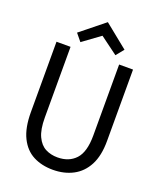

<svg xmlns="http://www.w3.org/2000/svg" viewBox="-178 -1109 1031 1233"><g transform="rotate(20 337.0 -493.0)"><path d="M333 13Q257 13 199 -17Q141 -47 108 -113.5Q75 -180 75 -287V-768H171V-285Q171 -203 193 -156.5Q215 -110 251.5 -91Q288 -72 334 -72Q412 -72 457.5 -121Q503 -170 503 -283V-768H598V-280Q598 -179 564 -114.5Q530 -50 470 -18.5Q410 13 333 13ZM503 -869 460 -816 333 -910H346L220 -818L179 -868L342 -999Z"/></g></svg>

Font: Yaldevi Medium
Style: Regular
Weight: 500
Designer: Sol Matas, Rajitha Manaperi, Kosala Senevirathne
Foundry: Mooniak
Version: Version 1.100